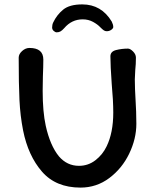

<svg xmlns="http://www.w3.org/2000/svg" viewBox="-20 -851 703 873"><path d="M495 -728Q495 -722 486 -715.5Q477 -709 465 -709Q458 -709 452 -713Q446 -717 436 -727Q424 -740 403 -751.5Q382 -763 356 -763Q306 -763 272 -723Q263 -713 255.5 -708.5Q248 -704 238 -704Q231 -704 224 -710.5Q217 -717 217 -726Q217 -739 222 -749Q238 -783 267 -807Q296 -831 354 -831Q441 -831 488 -753Q495 -739 495 -728ZM175 -503 174 -438Q174 -343 188 -279Q208 -189 248 -140Q285 -97 339 -97Q381 -97 414 -122.5Q447 -148 465 -186Q495 -248 495 -339Q495 -394 488 -469Q482 -553 482 -595Q482 -617 508 -623.5Q534 -630 562 -630Q572 -630 585 -617Q598 -604 598 -589Q598 -559 595 -532Q593 -502 593 -490Q593 -452 597 -384Q598 -367 599 -343Q600 -319 600 -288Q600 -220 567.5 -152.5Q535 -85 477 -41.5Q419 2 346 2Q234 2 171 -70.5Q108 -143 85 -258Q72 -324 68.5 -396Q65 -468 65 -589Q65 -605 80.5 -619Q96 -633 114 -633Q177 -633 177 -580Q177 -551 175 -503Z"/></svg>

Font: Itim
Style: Regular
Weight: 400
Designer: Suppakit Chalermlarp
Version: Version 1.002g